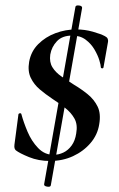

<svg xmlns="http://www.w3.org/2000/svg" viewBox="-20 -590 444 718"><path d="M145 99 262 -564Q263 -571 275.5 -569.5Q288 -568 287 -560L170 103Q169 110 156.5 108Q144 106 145 99ZM168 -386Q164 -358 176 -338.5Q188 -319 210 -304Q232 -289 257 -273Q284 -257 308 -237.5Q332 -218 345 -191.5Q358 -165 351 -125Q345 -86 318.5 -55Q292 -24 253 -6Q214 12 167 12Q124 12 88.5 -2.5Q53 -17 39 -28Q36 -31 34.5 -35.5Q33 -40 34 -49L49 -163Q50 -166 54.5 -166.5Q59 -167 60 -163Q68 -133 83 -97.5Q98 -62 122.5 -36.5Q147 -11 180 -11Q199 -11 217 -19.5Q235 -28 248 -46Q261 -64 265 -91Q271 -124 258.5 -146.5Q246 -169 223.5 -186.5Q201 -204 175 -221Q151 -237 129 -255.5Q107 -274 95 -299Q83 -324 89 -359Q96 -398 123 -425Q150 -452 187.5 -466Q225 -480 265 -480Q297 -480 327 -471.5Q357 -463 372 -455Q380 -451 382.5 -445.5Q385 -440 384 -434L367 -338Q366 -334 361.5 -334.5Q357 -335 357 -339Q357 -346 351.5 -364.5Q346 -383 333.5 -404.5Q321 -426 300.5 -441.5Q280 -457 250 -457Q213 -457 193 -436Q173 -415 168 -386Z"/></svg>

Font: Cormorant Garamond Light
Style: Bold Italic
Weight: 700
Italic angle: -10°
Version: Version 4.001